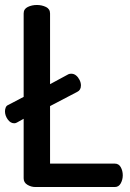

<svg xmlns="http://www.w3.org/2000/svg" viewBox="-23 -751 524 771"><path d="M119 0Q102 0 87 -9Q72 -18 72 -35V-274L45 -259Q40 -256 34 -256Q19 -256 8 -271.5Q-3 -287 -3 -304Q-3 -312 0 -319.5Q3 -327 11 -330L72 -362V-697Q72 -715 88.5 -723Q105 -731 125 -731Q145 -731 161.5 -723Q178 -715 178 -697V-413L252 -453Q257 -455 263 -455Q274 -455 282.5 -448Q291 -441 296.5 -430Q302 -419 302 -408Q302 -389 287 -382L178 -325V-94H438Q454 -94 462 -79.5Q470 -65 470 -47Q470 -30 462 -15Q454 0 438 0Z"/></svg>

Font: Dosis SemiBold
Style: Regular
Weight: 600
Designer: EdgarTolentino, PabloImpallari, IginoMarini
Foundry: EdgarTolentino, PabloImpallari, IginoMarini
Version: Version 3.001; ttfautohint (v1.8.2)